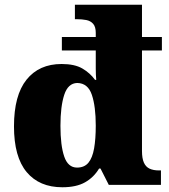

<svg xmlns="http://www.w3.org/2000/svg" viewBox="-20 -780 715 810"><path d="M243 10Q146 10 92.5 -54Q39 -118 39 -247Q39 -378 92 -444Q145 -510 240 -510Q295 -510 327.5 -491Q360 -472 381 -443H386Q385 -453 384.5 -465Q384 -477 384 -490.5Q384 -504 384 -518Q384 -532 384 -547V-567H241V-624H384V-641Q384 -667 373 -679.5Q362 -692 344 -695.5Q326 -699 304 -699H296V-760H579V-624H663V-567H579V-143Q579 -112 587 -94Q595 -76 611 -68.5Q627 -61 651 -61H659V0H439L404 -69H398Q376 -32 339 -11Q302 10 243 10ZM305 -73Q336 -73 353 -93.5Q370 -114 377 -154Q384 -194 384 -250Q384 -331 367.5 -380Q351 -429 306 -430Q267 -429 251 -380Q235 -331 235 -249Q235 -166 251 -119.5Q267 -73 305 -73Z"/></svg>

Font: Noto Rashi Hebrew Black
Style: Regular
Weight: 900
Version: Version 1.006